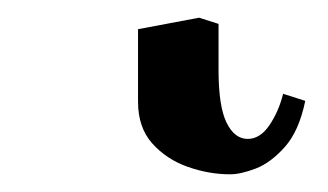

<svg xmlns="http://www.w3.org/2000/svg" viewBox="-20 59 371 217"><path d="M136 92 205 79 227 86V138Q227 179 236 197.5Q245 216 260 216Q274 216 284.5 200.5Q295 185 300 165L325 173Q318 207 302 225Q286 243 269 249.5Q252 256 240 256Q216 256 192 247.5Q168 239 152 221Q136 203 136 174Z"/></svg>

Font: Libertinus Serif SemiBold
Style: Regular
Weight: 600
Designer: Philipp H. Poll, Khaled Hosny
Foundry: Caleb Maclennan
Version: Version 7.051;RELEASE